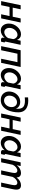

<svg xmlns="http://www.w3.org/2000/svg" viewBox="2164 -2932 777 5146"><g transform="rotate(90 2553.0 -358.5)"><path d="M9 0 119 -523H229L184 -310H428L473 -523H583L472 0H362L410 -225H166L119 0Z M611 -206Q611 -334 698 -433Q785 -532 899 -532Q954 -532 993.5 -502Q1033 -472 1049 -424L1070 -522H1181L1097 -130Q1095 -118 1095 -115Q1095 -95 1118 -94L1098 0Q1066 5 1053 5Q988 5 988 -47Q988 -63 995 -95Q958 -46 904 -18Q850 10 797 10Q712 10 661.5 -51.5Q611 -113 611 -206ZM1000 -188 1028 -325Q1022 -373 988.5 -405.5Q955 -438 913 -438Q840 -438 783.5 -371Q727 -304 727 -224Q727 -163 759 -123.5Q791 -84 845 -84Q886 -84 932.5 -114.5Q979 -145 1000 -188Z M1216 0 1326 -523H1775L1664 0H1554L1646 -437H1419L1326 0Z M1803 -206Q1803 -334 1890 -433Q1977 -532 2091 -532Q2146 -532 2185.5 -502Q2225 -472 2241 -424L2262 -522H2373L2289 -130Q2287 -118 2287 -115Q2287 -95 2310 -94L2290 0Q2258 5 2245 5Q2180 5 2180 -47Q2180 -63 2187 -95Q2150 -46 2096 -18Q2042 10 1989 10Q1904 10 1853.5 -51.5Q1803 -113 1803 -206ZM2192 -188 2220 -325Q2214 -373 2180.5 -405.5Q2147 -438 2105 -438Q2032 -438 1975.5 -371Q1919 -304 1919 -224Q1919 -163 1951 -123.5Q1983 -84 2037 -84Q2078 -84 2124.5 -114.5Q2171 -145 2192 -188Z M2660 10Q2541 10 2480 -68Q2419 -146 2435 -257Q2451 -365 2527.5 -438Q2604 -511 2712 -511Q2780 -511 2828 -478Q2876 -445 2892 -391Q2912 -562 2817 -612Q2745 -650 2590 -633V-722Q2766 -742 2870 -684Q2990 -617 2990 -459Q2990 -309 2934 -183Q2896 -96 2827 -43Q2758 10 2660 10ZM2721 -425Q2655 -425 2605 -376Q2555 -327 2545 -250Q2535 -176 2571.5 -127Q2608 -78 2672 -78Q2736 -78 2787 -127.5Q2838 -177 2848 -251Q2858 -325 2822 -375Q2786 -425 2721 -425Z M3021 0 3131 -523H3241L3196 -310H3440L3485 -523H3595L3484 0H3374L3422 -225H3178L3131 0Z M3623 -206Q3623 -334 3710 -433Q3797 -532 3911 -532Q3966 -532 4005.5 -502Q4045 -472 4061 -424L4082 -522H4193L4109 -130Q4107 -118 4107 -115Q4107 -95 4130 -94L4110 0Q4078 5 4065 5Q4000 5 4000 -47Q4000 -63 4007 -95Q3970 -46 3916 -18Q3862 10 3809 10Q3724 10 3673.5 -51.5Q3623 -113 3623 -206ZM4012 -188 4040 -325Q4034 -373 4000.5 -405.5Q3967 -438 3925 -438Q3852 -438 3795.5 -371Q3739 -304 3739 -224Q3739 -163 3771 -123.5Q3803 -84 3857 -84Q3898 -84 3944.5 -114.5Q3991 -145 4012 -188Z M4331 -523H4430L4408 -418Q4446 -471 4501.5 -501.5Q4557 -532 4615 -532Q4731 -532 4736 -413Q4826 -532 4945 -532Q5062 -532 5062 -407Q5062 -374 5051 -319L4983 0H4873L4935 -293Q4943 -331 4943 -356Q4943 -434 4879 -434Q4837 -434 4793 -399.5Q4749 -365 4721 -310L4656 0H4546L4608 -293Q4616 -326 4616 -357Q4616 -434 4553 -434Q4510 -434 4466.5 -400Q4423 -366 4396 -311L4329 0H4219Z"/></g></svg>

Font: Raleway-v4020 SemiBold
Style: Italic
Weight: 600
Italic angle: -12°
Designer: Matt McInerney, Pablo Impallari, Rodrigo Fuenzalida
Foundry: Matt McInerney, Pablo Impallari, Rodrigo Fuenzalida
Version: Version 4.020;PS 004.020;hotconv 1.0.88;makeotf.lib2.5.64775